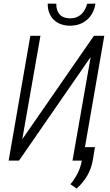

<svg xmlns="http://www.w3.org/2000/svg" viewBox="-20 -915 627 1094"><path d="M515.1 -710.9H574.2L450.7 0H393.1L496.6 -590.3L88.4 0H29.3L152.8 -710.9H210.4L106.9 -121.6ZM523.9 -894.5Q519.5 -865.2 507.1 -841.8Q494.6 -818.4 475.3 -801.8Q456.1 -785.2 430.9 -776.6Q405.8 -768.1 376 -768.6Q347.7 -769 324.5 -778.1Q301.3 -787.1 284.9 -803.7Q268.6 -820.3 260 -843.3Q251.5 -866.2 252 -894.5L300.8 -894Q299.8 -856.4 318.8 -834Q337.9 -811.5 377 -810.5Q397.5 -810.1 413.6 -815.9Q429.7 -821.8 442.1 -832.8Q454.6 -843.8 463.1 -859.4Q471.7 -875 476.6 -893.6ZM508.8 -2.4Q500.5 45.9 476.8 86.4Q453.1 127 416.5 159.2L381.3 134.8Q406.2 104.5 422.9 71.3Q439.5 38.1 446.3 -0.5L459.5 -76.7H521Z"/></svg>

Font: Roboto Mono Light
Style: Italic
Weight: 300
Designer: Google
Version: Version 2.000985; 2015; ttfautohint (v1.3)